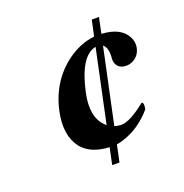

<svg xmlns="http://www.w3.org/2000/svg" viewBox="-111 -684 763 796"><g transform="rotate(-20 270.0 -286.0)"><path d="M377.9 -584H409.7L395 -514.6Q480 -510.3 506.8 -456.5Q517.6 -433.6 513.2 -411.1Q505.4 -373.5 471.2 -359.4Q460 -355 449.2 -355Q413.1 -355 403.3 -383.3Q400.4 -392.6 400.9 -401.9Q405.8 -450.2 384.8 -466.8L314.5 -136.7Q329.1 -132.3 344.7 -131.8Q384.3 -132.8 453.6 -189Q465.3 -188 459 -158.2Q401.4 -91.3 325.7 -68.4Q311.5 -64 298.8 -62L283.2 12.2H251L266.6 -61.5Q184.1 -65.4 146 -112.8Q100.6 -171.9 121.6 -272Q148.4 -397 244.6 -467.3Q301.3 -507.8 362.8 -514.2ZM286.1 -151.9 354 -472.2Q283.7 -459 251 -307.1Q229 -203.6 281.2 -155.8Q284.2 -153.3 286.1 -151.9Z"/></g></svg>

Font: Linux Libertine Capitals O
Style: Bold Italic Samll Caps
Weight: 400
Italic angle: -12°
Designer: Philipp H. Poll
Foundry: Philipp H. Poll
Version: Version 5.0.4